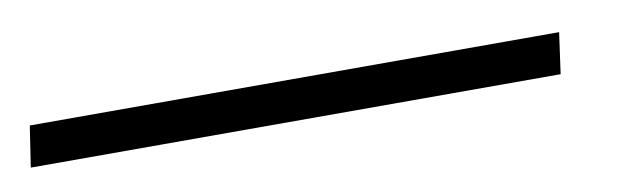

<svg xmlns="http://www.w3.org/2000/svg" viewBox="-76 -27 599 182"><g transform="rotate(-10 223.0 64.0)"><path d="M461 44.5 455.5 84H-54.5L-48.5 44.5Z"/></g></svg>

Font: Merriweather 24pt
Style: Italic
Weight: 400
Italic angle: -7.8°
Designer: Eben Sorkin
Foundry: Eben Sorkin
Version: Version 2.101